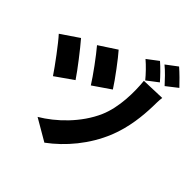

<svg xmlns="http://www.w3.org/2000/svg" viewBox="-202 -1089 1403 1390"><g transform="rotate(30 500.0 -393.5)"><path d="M468 -763 316 -713C348 -646 403 -505 423 -438L576 -492C555 -561 494 -712 468 -763ZM916 -618 739 -659C722 -555 681 -404 599 -301C496 -172 336 -85 203 -48L339 89C482 33 627 -67 733 -207C815 -316 860 -438 887 -528C895 -554 903 -588 916 -618ZM190 -700 35 -646C66 -587 130 -425 152 -359L308 -416C285 -485 223 -632 190 -700ZM768 -842 670 -802C697 -763 727 -709 746 -666L845 -707C828 -743 794 -804 768 -842ZM908 -876 809 -836C837 -798 867 -742 888 -701L987 -743C969 -777 934 -838 908 -876Z"/></g></svg>

Font: ChiuKong Gothic MN Heavy
Style: Regular
Weight: 900
Designer: Ryoko NISHIZUKA 西塚涼子 (kana, bopomofo & ideographs); Paul D. Hunt (Latin, Greek & Cyrillic); Sandoll Communications 산돌커뮤니
Foundry: Adobe
Version: Version 1.300